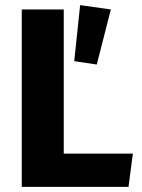

<svg xmlns="http://www.w3.org/2000/svg" viewBox="-20 -730 553 750"><path d="M358 -478 413 -693 293 -710 270 -491ZM65 -693V0H482L499 -130H229V-693Z"/></svg>

Font: Fira Sans
Style: Bold
Weight: 700
Designer: Carrois Corporate & Edenspiekermann AG
Foundry: Carrois Corporate GbR & Edenspiekermann AG
Version: Version 4.203